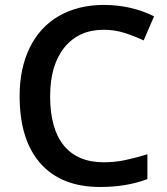

<svg xmlns="http://www.w3.org/2000/svg" viewBox="-20 -744 674 774"><path d="M397.9 -624Q297.4 -624 239.7 -552.7Q182.1 -481.4 182.1 -356Q182.1 -224.6 237.5 -157.2Q293 -89.8 397.9 -89.8Q443.4 -89.8 485.8 -98.9Q528.3 -107.9 574.2 -122.1V-22Q490.2 9.8 383.8 9.8Q227.1 9.8 143.1 -85.2Q59.1 -180.2 59.1 -356.9Q59.1 -468.3 99.9 -551.8Q140.6 -635.3 217.8 -679.7Q294.9 -724.1 398.9 -724.1Q508.3 -724.1 601.1 -678.2L559.1 -581.1Q522.9 -598.1 482.7 -611.1Q442.4 -624 397.9 -624Z"/></svg>

Font: f4446545128       
Style: Regular
Weight: 600
Foundry: Ascender Corporation
Version: Version 1.10